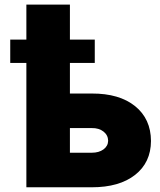

<svg xmlns="http://www.w3.org/2000/svg" viewBox="-20 -794 679 814"><path d="M381.8 -626V-527.3H276.4V-397.5H369.1Q485.8 -397.9 552.7 -344Q619.6 -290 620.1 -196.3Q619.6 -105 552.7 -52.5Q485.8 0 369.1 0H91.8V-527.3H23.4V-626H91.8V-774.4H276.4V-626ZM276.4 -146.5H369.1Q399.4 -146.5 418.7 -160.6Q438 -174.8 438.5 -197.3Q438 -221.2 418.7 -236.3Q399.4 -251.5 369.1 -251H276.4Z"/></svg>

Font: Inter Tight Black
Style: Regular
Weight: 900
Designer: Rasmus Andersson
Foundry: rsms
Version: Version 3.004; ttfautohint (v1.8.4.7-5d5b)